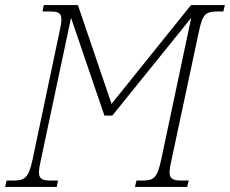

<svg xmlns="http://www.w3.org/2000/svg" viewBox="-40 -734 903 754"><path d="M-20 0H183L188 -25H162C129 -25 113 -30 113 -57C113 -69 116 -86 121 -108L239 -664L370 -280H401L711 -664L593 -107C577 -34 565 -25 517 -25H496L490 0H695L701 -25H675C642 -25 626 -30 626 -57C626 -69 629 -86 634 -108L740 -605C756 -682 767 -689 820 -689H837L843 -714H710L398 -326L266 -714H132L127 -689H152C189 -689 201 -684 201 -657C201 -645 198 -628 193 -606L88 -108C72 -35 58 -25 11 -25H-14Z"/></svg>

Font: Noto Serif Condensed ExtraLight
Style: Italic
Weight: 200
Width: 3
Italic angle: -12°
Designer: Monotype Design Team
Foundry: Monotype Imaging Inc.
Version: Version 2.013